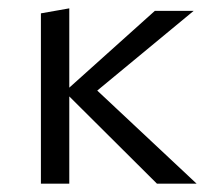

<svg xmlns="http://www.w3.org/2000/svg" viewBox="-20 -440 502 460"><path d="M356 0 146 -209V0H78V-408L146 -420V-230L351 -414H444L213 -223L451 0Z"/></svg>

Font: Ysabeau Infant
Style: Regular
Weight: 400
Designer: Christian Thalmann (Catharsis Fonts)
Version: Version 0.003